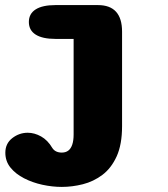

<svg xmlns="http://www.w3.org/2000/svg" viewBox="-20 -496 659 755"><path d="M93.5 -409.5Q93.5 -442 120.2 -459Q147 -476 198 -476H365Q460 -476 460 -371.5V0Q460 72 438.8 118.8Q417.5 165.5 382.5 191.8Q347.5 218 305.8 228.5Q264 239 223 239Q185.5 239 146.5 230.5Q107.5 222 74.5 205Q41.5 188 21.2 163Q1 138 1 104.5Q1 68.5 28.2 47.2Q55.5 26 89 26Q115.5 26 141.5 40.5Q167.5 55 185.5 85.5Q191.5 95 201 99.5Q210.5 104 223 104Q238 104 248.2 96.5Q258.5 89 264 73Q269.5 57 269.5 32.5V-343H198Q147 -343 120.2 -360Q93.5 -377 93.5 -409.5Z"/></svg>

Font: Sono ExtraLight Monospace ExtraBold
Style: Regular
Weight: 800
Version: Version 2.112